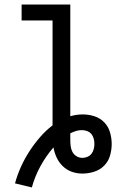

<svg xmlns="http://www.w3.org/2000/svg" viewBox="-20 -755 540 844"><path d="M120 69 46 51Q56 14 72 -21.5Q88 -57 109 -89.5Q130 -122 155.5 -151.5Q181 -181 211 -204V-665H75V-735H289V-244Q302 -248 316 -250Q330 -252 344 -252Q370 -252 395 -244Q420 -236 438 -217.5Q456 -199 463.5 -173.5Q471 -148 471 -122Q471 -96 463.5 -70.5Q456 -45 437.5 -26.5Q419 -8 393.5 0Q368 8 342 8Q318 8 295.5 0Q273 -8 256 -24.5Q239 -41 229 -62.5Q219 -84 215 -107Q182 -69 157.5 -24Q133 21 120 69ZM342 -61Q353 -61 364 -65.5Q375 -70 382 -79Q389 -88 392 -99.5Q395 -111 395 -122Q395 -134 392 -145.5Q389 -157 381.5 -166Q374 -175 362.5 -179Q351 -183 340 -183Q326 -183 313.5 -179Q301 -175 289 -169V-140Q289 -127 290.5 -113.5Q292 -100 298 -88Q304 -76 316 -68.5Q328 -61 342 -61Z"/></svg>

Font: Iosevka Curly
Style: Regular
Weight: 400
Monospace: yes
Designer: Belleve Invis
Foundry: Belleve Invis
Version: Version 22.1.2; ttfautohint (v1.8.4)